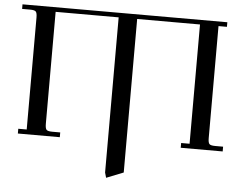

<svg xmlns="http://www.w3.org/2000/svg" viewBox="-59 -774 1312 1044"><g transform="rotate(5 597.5 -252.0)"><path d="M22 -677V-702H1140V-677H1094V-66Q1094 -41 1101 -33.5Q1108 -26 1133 -26H1176V0H947V-26H993V-677H650V161L557 198L549 170V-677H205V-66Q205 -41 212 -33.5Q219 -26 244 -26H287V0H58V-26H104V-637Q104 -662 97 -669.5Q90 -677 65 -677Z"/></g></svg>

Font: Dihjauti
Style: Bold
Weight: 700
Designer: T. Christopher White
Version: Version 3.0.0